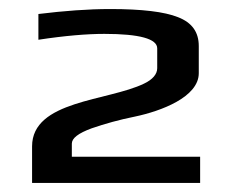

<svg xmlns="http://www.w3.org/2000/svg" viewBox="-20 -678 513 425"><path d="M423 -273V-331H139V-360C139 -372 153 -383 183 -394C212 -404 244 -413 279 -420C336 -432 420 -463 420 -516V-576C420 -607 405 -628 374 -640C344 -652 294 -658 224 -658C175 -658 122 -654 65 -647V-590C124 -599 173 -603 211 -603C289 -603 328 -592 328 -571V-527C328 -514 318 -502 299 -493C219 -454 51 -456 51 -354V-273Z"/></svg>

Font: Gamestation Extended
Style: Regular
Weight: 400
Width: 7
Designer: Jonas Hecksher
Foundry: Jonas Hecksher, Playtypeª, e-types AS
Version: Version 1.003